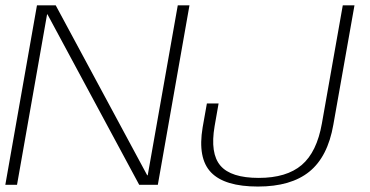

<svg xmlns="http://www.w3.org/2000/svg" viewBox="-23 -695 1390 722"><path d="M-3 0H41L154 -641H155.5L500.5 0H570.5L689.5 -675H645.5L532.5 -36H530.5L186.5 -675H116ZM947 6.5Q1071 6.5 1140.2 -49.5Q1209.5 -105.5 1230.5 -226L1310 -675H1266L1187.5 -231Q1168.5 -123 1111.5 -74.5Q1054.5 -26 950 -26Q845.5 -26 806 -72Q766.5 -118 784 -220.5L799 -306H755L739 -216Q719.5 -99.5 770.8 -46.5Q822 6.5 947 6.5Z"/></svg>

Font: Anybody SemiExpanded ExtraLight
Style: Italic
Weight: 250
Width: 6
Italic angle: -10°
Version: Version 1.113;gftools[0.9.25]